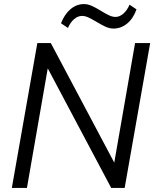

<svg xmlns="http://www.w3.org/2000/svg" viewBox="-20 -921 757 941"><path d="M642 -710H716L591 0H525L214 -586L112 0H38L163 -710H229L540 -124ZM536 -781Q517 -781 496.5 -790.5Q476 -800 455.5 -812.5Q435 -825 416.5 -834Q398 -843 382 -843Q362 -843 343.5 -827.5Q325 -812 313 -784L279 -807Q296 -851 325.5 -876Q355 -901 392 -901Q411 -901 431.5 -891.5Q452 -882 472 -869.5Q492 -857 511 -847.5Q530 -838 546 -838Q566 -838 584.5 -854Q603 -870 615 -898L649 -875Q633 -830 603 -805.5Q573 -781 536 -781Z"/></svg>

Font: Livvic
Style: Italic
Weight: 400
Italic angle: -10°
Designer: Jacques Le Bailly, Baron von Fonthausen
Version: Version 1.001; ttfautohint (v1.8.2)